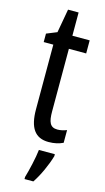

<svg xmlns="http://www.w3.org/2000/svg" viewBox="-134 -701 527 965"><g transform="rotate(15 129.5 -218.5)"><path d="M197 -62C158 -62 148 -89 148 -143V-469H238V-537H148V-658H93L71 -535L17 -513V-469H67V-133C67 -37 99 10 170 10C200 10 224 4 245 -6V-72C229 -66 213 -62 197 -62ZM217 71V61H134C130 101 113 174 102 210V221H148C175 181 203 120 217 71Z"/></g></svg>

Font: Noto Sans Arabic ExtCond
Style: Regular
Weight: 400
Width: 2
Designer: Monotype Design Team, Nadine Chahine, Nizar Qandah and Khaled Hosny
Foundry: Monotype Imaging Inc.
Version: Version 2.012